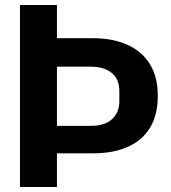

<svg xmlns="http://www.w3.org/2000/svg" viewBox="-20 -749 686 769"><path d="M60 0V-729H208V0ZM193 -135V-245H343Q400 -245 429 -272Q458 -299 458 -343V-384Q458 -432 427.5 -457Q397 -482 343 -482H193V-596H351Q432 -596 490.5 -569.5Q549 -543 580.5 -492Q612 -441 612 -366Q612 -287 580 -236Q548 -185 490 -160Q432 -135 355 -135Z"/></svg>

Font: Hubot Sans SemiBold
Style: Regular
Weight: 600
Designer: Deni Anggara
Foundry: GitHub, Inc., Subsidiary of Microsoft Corporation
Version: Version 2.000